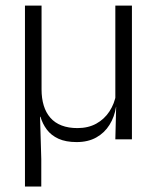

<svg xmlns="http://www.w3.org/2000/svg" viewBox="-20 -508 572 700"><path d="M461 -487.5V0H400.5L403.5 -120.5L400.5 -123.5V-487.5ZM131.5 -182Q131.5 -149.5 139.5 -123.2Q147.5 -97 163.8 -78.5Q180 -60 204.8 -50.5Q229.5 -41 262.5 -41Q301.5 -41 331 -57.2Q360.5 -73.5 379 -101.8Q397.5 -130 403.5 -165.5L416.5 -118.5H403Q397.5 -82 379.2 -52.8Q361 -23.5 331 -6.8Q301 10 259.5 10Q220 10 193.2 -2.2Q166.5 -14.5 150.8 -35.5Q135 -56.5 127.5 -82.5L126 -82L130.5 72V172H71V-487.5H131.5Z"/></svg>

Font: Anek Gujarati Light
Style: Regular
Weight: 300
Designer: Mrunmayee Ghaisas (Gujarati), Yesha Goshar (Latin)
Foundry: Ek Type
Version: Version 1.003